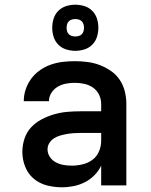

<svg xmlns="http://www.w3.org/2000/svg" viewBox="-20 -788 640 816"><path d="M243 8Q211 8 179.5 0Q148 -8 123.5 -28.5Q99 -49 87 -79.5Q75 -110 75 -142Q75 -171 84 -198.5Q93 -226 112 -246.5Q131 -267 156.5 -280.5Q182 -294 209.5 -302Q237 -310 265 -312.5Q293 -315 322 -315H410V-346Q410 -367 401 -385.5Q392 -404 375.5 -415.5Q359 -427 339 -431.5Q319 -436 298 -436Q279 -436 260.5 -432.5Q242 -429 225.5 -419.5Q209 -410 198.5 -393.5Q188 -377 188 -358H81Q81 -384 89.5 -409Q98 -434 113.5 -454.5Q129 -475 150.5 -490Q172 -505 196.5 -513.5Q221 -522 246.5 -525Q272 -528 298 -528Q325 -528 352 -524.5Q379 -521 404 -511.5Q429 -502 451.5 -486.5Q474 -471 489 -448.5Q504 -426 510.5 -399.5Q517 -373 517 -346V0H410V-84Q399 -61 381 -43Q363 -25 340.5 -13.5Q318 -2 293 3Q268 8 243 8ZM285 -84Q308 -84 331 -89.5Q354 -95 372.5 -108.5Q391 -122 400.5 -144Q410 -166 410 -189V-223H322Q307 -223 292.5 -222Q278 -221 264 -218.5Q250 -216 236 -212Q222 -208 210 -200.5Q198 -193 190 -180.5Q182 -168 182 -153Q182 -136 192 -121Q202 -106 217.5 -98Q233 -90 250 -87Q267 -84 285 -84ZM300 -572Q280 -572 261 -578Q242 -584 228 -598Q214 -612 208 -631Q202 -650 202 -670Q202 -690 208 -709Q214 -728 228 -742Q242 -756 261 -762Q280 -768 300 -768Q320 -768 339 -762Q358 -756 372 -742Q386 -728 392 -709Q398 -690 398 -670Q398 -650 392 -631Q386 -612 372 -598Q358 -584 339 -578Q320 -572 300 -572ZM300 -633Q307 -633 314.5 -635Q322 -637 327.5 -642.5Q333 -648 335 -655.5Q337 -663 337 -670Q337 -677 335 -684.5Q333 -692 327.5 -697.5Q322 -703 314.5 -705Q307 -707 300 -707Q293 -707 285.5 -705Q278 -703 272.5 -697.5Q267 -692 265 -684.5Q263 -677 263 -670Q263 -663 265 -655.5Q267 -648 272.5 -642.5Q278 -637 285.5 -635Q293 -633 300 -633Z"/></svg>

Font: Iosevka SS04 Semibold Extended
Style: Regular
Weight: 600
Width: 7
Monospace: yes
Designer: Belleve Invis
Foundry: Belleve Invis
Version: Version 19.0.0; ttfautohint (v1.8.4)